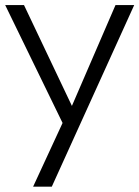

<svg xmlns="http://www.w3.org/2000/svg" viewBox="-23 -485 539 742"><path d="M-2.9 -465.3H69.8L254.9 -75.7L423.3 -465.3H495.6L177.2 236.3H105L218.8 -9.8Z"/></svg>

Font: Spartan MB
Style: Regular
Weight: 400
Designer: Matt Bailey, Mirko Velimirovic
Foundry: Matt Bailey
Version: Version 1.005